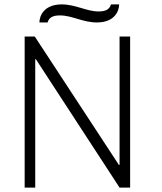

<svg xmlns="http://www.w3.org/2000/svg" viewBox="-20 -852 734 872"><path d="M521 -832H484C477 -809 460 -800 427 -800C373 -800 324 -832 260 -832C182 -832 159 -782 159 -750H196C203 -773 220 -782 253 -782C307 -782 356 -750 420 -750C499 -750 521 -800 521 -832ZM523 0H571V-686H523V-103H520L138 -686H92V0H140V-583H143L523 0Z"/></svg>

Font: ChivoLight
Style: Regular
Weight: 300
Designer: Hector Gatti
Foundry: Omnibus-Type
Version: Version 1.004;PS 001.004;hotconv 1.0.88;makeotf.lib2.5.64775